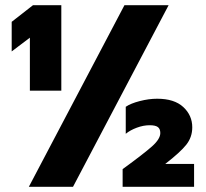

<svg xmlns="http://www.w3.org/2000/svg" viewBox="-20 -719 792 739"><path d="M95 -574 25 -521V-635L107 -699H216V-370H95ZM459 -699H629L261 0H91ZM452 -68Q533 -127 565 -155.5Q597 -184 597 -207Q597 -223 587.5 -230Q578 -237 556 -237Q532 -237 506.5 -227.5Q481 -218 464 -204V-308Q483 -321 518 -330Q553 -339 585 -339Q651 -339 685.5 -307Q720 -275 720 -229Q720 -191 697 -162Q674 -133 616 -88H727V0H452Z"/></svg>

Font: Readiness
Style: Bold
Weight: 700
Designer: Katatrad Team
Foundry: CadsonDemak
Version: Version 1.00;January 16, 2020;FontCreator 12.0.0.2550 64-bit